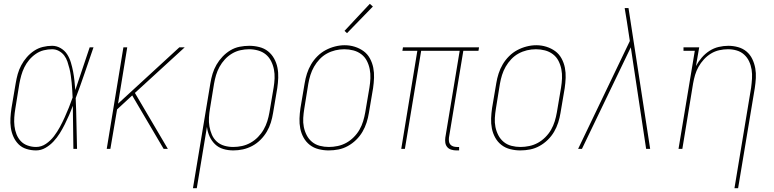

<svg xmlns="http://www.w3.org/2000/svg" viewBox="-20 -777 4040 1002"><path d="M168 8Q143 8 118.5 0.5Q94 -7 77 -24Q60 -41 50 -63.5Q40 -86 36.5 -110.5Q33 -135 34.5 -161Q36 -187 40 -213L62 -343Q66 -367 72.5 -390.5Q79 -414 91 -436.5Q103 -459 120 -478.5Q137 -498 158 -512Q179 -526 203.5 -532Q228 -538 252 -538Q276 -538 297 -525.5Q318 -513 330.5 -493.5Q343 -474 350 -450.5Q357 -427 361.5 -403.5Q366 -380 368.5 -356Q371 -332 373 -307Q392 -363 410.5 -418.5Q429 -474 448 -530H468Q445 -464 422.5 -397.5Q400 -331 375 -265Q378 -199 379 -132.5Q380 -66 382 0H363Q362 -56 361.5 -112.5Q361 -169 360 -225Q351 -200 340.5 -176Q330 -152 318 -128Q306 -104 292 -81.5Q278 -59 259.5 -39Q241 -19 217.5 -5.5Q194 8 168 8ZM168 -10Q196 -10 220 -26.5Q244 -43 261.5 -66Q279 -89 292.5 -114Q306 -139 317.5 -164.5Q329 -190 339.5 -216Q350 -242 359 -268Q358 -287 357 -306.5Q356 -326 354 -345Q352 -364 349.5 -382.5Q347 -401 342.5 -419Q338 -437 332 -455Q326 -473 315 -487.5Q304 -502 287.5 -511Q271 -520 252 -520Q230 -520 208 -514.5Q186 -509 166.5 -495.5Q147 -482 132 -464Q117 -446 107 -425.5Q97 -405 91 -383.5Q85 -362 81 -340L60 -210Q56 -187 54.5 -164Q53 -141 55.5 -119Q58 -97 66 -76.5Q74 -56 88.5 -40.5Q103 -25 124.5 -17.5Q146 -10 168 -10Z M537 0 624 -530H644L596 -236L916 -530H944L684 -292L856 0H834L678 -265L670 -279L591 -206L556 0Z M987 205 1078 -343Q1082 -368 1089.5 -392.5Q1097 -417 1110 -439.5Q1123 -462 1141.5 -481.5Q1160 -501 1182.5 -514.5Q1205 -528 1230.5 -533Q1256 -538 1281 -538Q1307 -538 1333 -531.5Q1359 -525 1378.5 -509.5Q1398 -494 1410.5 -471.5Q1423 -449 1428 -423.5Q1433 -398 1432 -371Q1431 -344 1427 -317L1405 -187Q1401 -162 1393.5 -137.5Q1386 -113 1372.5 -90Q1359 -67 1339.5 -47.5Q1320 -28 1296.5 -15.5Q1273 -3 1248 2.5Q1223 8 1198 8Q1170 8 1145 0.5Q1120 -7 1102 -24.5Q1084 -42 1073.5 -65.5Q1063 -89 1060 -115L1007 205ZM1197 -10Q1220 -10 1243 -15Q1266 -20 1287.5 -32Q1309 -44 1326.5 -62Q1344 -80 1356 -101Q1368 -122 1375 -144.5Q1382 -167 1386 -190L1408 -320Q1412 -344 1413 -368Q1414 -392 1409.5 -415Q1405 -438 1394.5 -458.5Q1384 -479 1367 -493Q1350 -507 1327 -513.5Q1304 -520 1280 -520Q1258 -520 1235 -515Q1212 -510 1191 -497.5Q1170 -485 1153.5 -467Q1137 -449 1125.5 -428Q1114 -407 1107.5 -385Q1101 -363 1097 -340L1076 -211Q1072 -188 1070.5 -164Q1069 -140 1073 -117Q1077 -94 1086 -73.5Q1095 -53 1111.5 -38Q1128 -23 1150.5 -16.5Q1173 -10 1197 -10Z M1695 8Q1669 8 1643 1.5Q1617 -5 1597 -20.5Q1577 -36 1564.5 -58.5Q1552 -81 1547 -106.5Q1542 -132 1543 -159Q1544 -186 1548 -213L1570 -343Q1574 -368 1582 -393Q1590 -418 1603.5 -441Q1617 -464 1636.5 -483.5Q1656 -503 1679.5 -515.5Q1703 -528 1728.5 -534.5Q1754 -541 1779 -541Q1806 -541 1831.5 -533Q1857 -525 1877.5 -510Q1898 -495 1910.5 -472Q1923 -449 1928 -423.5Q1933 -398 1932 -371Q1931 -344 1927 -317L1905 -187Q1901 -162 1893 -137Q1885 -112 1871.5 -89Q1858 -66 1838.5 -47Q1819 -28 1795.5 -15Q1772 -2 1746.5 3Q1721 8 1695 8ZM1696 -10Q1719 -10 1742.5 -15Q1766 -20 1787 -31.5Q1808 -43 1826 -61Q1844 -79 1856 -100Q1868 -121 1875 -144Q1882 -167 1886 -190L1908 -320Q1912 -344 1913 -368.5Q1914 -393 1909.5 -416Q1905 -439 1894.5 -459.5Q1884 -480 1865.5 -494Q1847 -508 1824 -514Q1801 -520 1777 -520Q1753 -520 1730 -514.5Q1707 -509 1686 -497.5Q1665 -486 1648 -468Q1631 -450 1619 -429Q1607 -408 1600 -385.5Q1593 -363 1589 -340L1568 -210Q1564 -186 1562.5 -161.5Q1561 -137 1565.5 -114.5Q1570 -92 1580.5 -71.5Q1591 -51 1608.5 -36.5Q1626 -22 1649 -16Q1672 -10 1696 -10ZM1791 -604 1778 -616 1910 -757 1926 -743Z M2361 8Q2348 8 2335 4Q2322 0 2314 -9.5Q2306 -19 2304 -32Q2302 -45 2304 -59L2379 -512H2178L2093 0H2074L2158 -512H2080L2083 -530H2480L2477 -512H2398L2323 -59Q2322 -49 2323 -39.5Q2324 -30 2330 -23Q2336 -16 2345 -13Q2354 -10 2364 -10H2376V8Z M2695 8Q2669 8 2643 1.5Q2617 -5 2597 -20.5Q2577 -36 2564.5 -58.5Q2552 -81 2547 -106.5Q2542 -132 2543 -159Q2544 -186 2548 -213L2570 -343Q2574 -368 2582 -393Q2590 -418 2603.5 -441Q2617 -464 2636.5 -483.5Q2656 -503 2679.5 -515.5Q2703 -528 2728.5 -534.5Q2754 -541 2779 -541Q2806 -541 2831.5 -533Q2857 -525 2877.5 -510Q2898 -495 2910.5 -472Q2923 -449 2928 -423.5Q2933 -398 2932 -371Q2931 -344 2927 -317L2905 -187Q2901 -162 2893 -137Q2885 -112 2871.5 -89Q2858 -66 2838.5 -47Q2819 -28 2795.5 -15Q2772 -2 2746.5 3Q2721 8 2695 8ZM2696 -10Q2719 -10 2742.5 -15Q2766 -20 2787 -31.5Q2808 -43 2826 -61Q2844 -79 2856 -100Q2868 -121 2875 -144Q2882 -167 2886 -190L2908 -320Q2912 -344 2913 -368.5Q2914 -393 2909.5 -416Q2905 -439 2894.5 -459.5Q2884 -480 2865.5 -494Q2847 -508 2824 -514Q2801 -520 2777 -520Q2753 -520 2730 -514.5Q2707 -509 2686 -497.5Q2665 -486 2648 -468Q2631 -450 2619 -429Q2607 -408 2600 -385.5Q2593 -363 2589 -340L2568 -210Q2564 -186 2562.5 -161.5Q2561 -137 2565.5 -114.5Q2570 -92 2580.5 -71.5Q2591 -51 2608.5 -36.5Q2626 -22 2649 -16Q2672 -10 2696 -10Z M2997 0 3267 -563 3251 -668Q3248 -685 3245.5 -701.5Q3243 -718 3240 -735H3260L3373 0H3352L3272 -530L3017 0Z M3813 205 3900 -320Q3903 -343 3904.5 -367Q3906 -391 3902.5 -413.5Q3899 -436 3889.5 -456.5Q3880 -477 3863.5 -492Q3847 -507 3825 -513.5Q3803 -520 3779 -520Q3757 -520 3734 -515Q3711 -510 3690.5 -497.5Q3670 -485 3653.5 -467Q3637 -449 3625.5 -428.5Q3614 -408 3607.5 -386Q3601 -364 3597 -341L3541 0H3521L3606 -512H3547V-530H3629L3612 -432Q3624 -455 3642 -476Q3660 -497 3682.5 -511.5Q3705 -526 3730.5 -532Q3756 -538 3781 -538Q3807 -538 3832 -531Q3857 -524 3876 -508Q3895 -492 3906 -469Q3917 -446 3921.5 -421Q3926 -396 3924.5 -369.5Q3923 -343 3919 -317L3832 205Z"/></svg>

Font: Iosevka Slab Thin
Style: Italic
Weight: 100
Italic angle: -9°
Monospace: yes
Designer: Belleve Invis
Foundry: Belleve Invis
Version: Version 11.1.1; ttfautohint (v1.8.3)